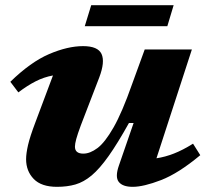

<svg xmlns="http://www.w3.org/2000/svg" viewBox="-20 -710 800 743"><path d="M440.5 -70.5 497 -234H479Q435 -155 400.2 -106Q365.5 -57 334.8 -31.2Q304 -5.5 272 3.8Q240 13 200.5 13Q140 13 110.5 -17.5Q81 -48 81 -94Q81 -116 88.5 -148.8Q96 -181.5 117.5 -238L185 -418Q149.5 -411.5 117.8 -395.2Q86 -379 51 -352.5L20 -393.5Q98.5 -470 170.2 -500.8Q242 -531.5 301.5 -531.5Q359 -531.5 373 -501Q387 -470.5 364 -410L293 -225.5Q280 -190.5 275 -171.8Q270 -153 270 -142.5Q270 -115.5 302.5 -115.5Q328.5 -115.5 357.2 -137Q386 -158.5 419.2 -216.5Q452.5 -274.5 491 -384L540 -518.5H722.5L585.5 -97.5Q619 -102.5 653 -115.8Q687 -129 727 -154L755 -109.5Q670.5 -39 603 -13Q535.5 13 493.5 13Q454.5 13 439.5 -6.2Q424.5 -25.5 440.5 -70.5ZM308 -608.5 333 -690H652L627.5 -608.5Z"/></svg>

Font: Newsreader Caption
Style: Bold Italic
Weight: 700
Italic angle: -17°
Designer: Hugues Gentile
Foundry: Production Type
Version: Version 1.001